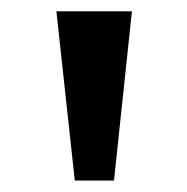

<svg xmlns="http://www.w3.org/2000/svg" viewBox="-20 -747 326 334"><path d="M78.1 -727.3H209.5L178.3 -432.9H110.1Z"/></svg>

Font: Interop SemBd
Style: Regular
Weight: 600
Designer: Rasmus Andersson, Google, Jang Haemin
Foundry: jhaemin
Version: Version 1.008